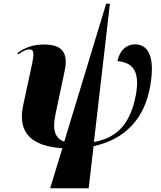

<svg xmlns="http://www.w3.org/2000/svg" viewBox="-20 -780 855 1022"><path d="M247 222H452L478 -2C648 -38 750 -152 779 -319C810 -490 761 -544 699 -544C654 -544 618 -514 605 -455C673 -448 728 -417 704 -279C677 -132 613 -48 480 -24L565 -760H545L322 -26C275 -43 257 -85 275 -170L324 -402C348 -510 299 -543 214 -543C160 -543 118 -530 73 -498L77 -490C107 -512 122 -517 137 -517C159 -517 163 -502 151 -441L103 -218C71 -66 157 -1 312 9Z"/></svg>

Font: Noto Serif Display SemiCondensed Black
Style: Italic
Weight: 900
Width: 4
Italic angle: -12°
Designer: Monotype Design Team
Foundry: Monotype Imaging Inc.
Version: Version 2.009